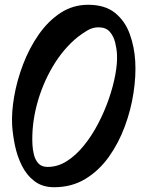

<svg xmlns="http://www.w3.org/2000/svg" viewBox="-20 -761 631 795"><path d="M204.1 14.2Q155.3 14.2 122.6 -11Q89.8 -36.1 70.3 -75.7Q50.8 -115.2 41.7 -159.7Q32.7 -204.1 30.3 -242.2Q27.3 -295.9 38.8 -362.1Q50.3 -428.2 75.7 -494.9Q101.1 -561.5 139.9 -617.4Q178.7 -673.3 230.2 -707.3Q281.7 -741.2 345.2 -741.2Q414.6 -741.2 456.1 -707.8Q497.6 -674.3 517.1 -620.6Q536.6 -566.9 540 -506.8Q543.5 -446.3 532.7 -375.7Q522 -305.2 496.3 -236.3Q470.7 -167.5 430.2 -110.8Q389.6 -54.2 333.3 -20Q276.9 14.2 204.1 14.2ZM177.2 -69.8Q219.2 -69.8 257.1 -94Q294.9 -118.2 327.6 -158.7Q360.4 -199.2 386.5 -249.3Q412.6 -299.3 430.7 -351.6Q448.7 -403.8 457.5 -451.7Q466.3 -499.5 464.4 -535.2Q463.4 -558.1 457 -584.5Q450.7 -610.8 434.6 -629.4Q418.5 -647.9 388.2 -647.9Q363.8 -647.9 342.8 -635.5Q321.8 -623 303.2 -608.9Q242.2 -559.6 198.5 -485.6Q154.8 -411.6 132.6 -327.4Q110.4 -243.2 114.3 -162.1Q115.2 -142.6 120.4 -121.1Q125.5 -99.6 138.7 -84.7Q151.9 -69.8 177.2 -69.8Z"/></svg>

Font: Norican
Style: Regular
Weight: 400
Designer: Vernon Adams
Foundry: Vernon Adams
Version: Version 1.100; ttfautohint (v1.8.4.7-5d5b);gftools[0.9.33]